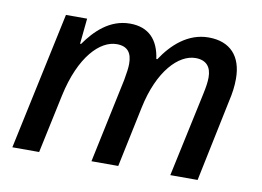

<svg xmlns="http://www.w3.org/2000/svg" viewBox="-64 -645 1012 741"><g transform="rotate(10 442.0 -274.5)"><path d="M25 0H130L179 -230C213 -388 288 -462 353 -462C396 -462 413 -438 413 -395C413 -379 410 -359 405 -331L335 0H440L490 -238C521 -386 596 -462 662 -462C704 -462 724 -438 724 -397C724 -379 721 -359 715 -331L644 0H751L818 -322C825 -352 829 -380 829 -410C829 -498 783 -549 698 -549C617 -549 557 -493 517 -432H513C503 -505 464 -549 390 -549C310 -549 255 -493 217 -439H213L223 -539H140Z"/></g></svg>

Font: Noto Sans Medium
Style: Italic
Weight: 500
Italic angle: -12°
Designer: Monotype Design Team
Foundry: Monotype Imaging Inc.
Version: Version 2.013